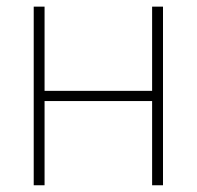

<svg xmlns="http://www.w3.org/2000/svg" viewBox="-20 -550 586 570"><path d="M112.3 -280.3H431.6V-530.3H463.9V0H431.6V-250H112.3V0H80.1V-530.3H112.3Z"/></svg>

Font: Pretendard Std Thin
Style: Regular
Weight: 100
Designer: Base glyphs from Inter by Rasmus Andersson; Hangeul glyphs from Noto Sans CJK(Source Han Sans) by Jang Soo-young and Kan
Foundry: Kil Hyung-jin
Version: Version 1.309